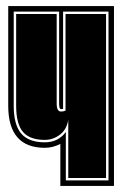

<svg xmlns="http://www.w3.org/2000/svg" viewBox="-20 -610 403 630"><path d="M354 -590V0H178V-138Q154 -125 127 -125Q7 -125 7 -263V-590ZM336 -572H187V-253Q185 -252 180 -252Q174 -252 174 -270V-572H25V-263Q25 -201 49.5 -172Q74 -143 127 -143Q171 -143 196 -177V-18H336ZM328 -564V-26H204V-217Q199 -185 176.5 -168Q154 -151 127 -151Q78 -151 55.5 -177Q33 -203 33 -263V-564H166V-270Q166 -244 180 -244Q189 -244 195 -247V-564Z"/></svg>

Font: Alumni Sans Collegiate One SC
Style: Regular
Weight: 400
Designer: Robert E. Leuschke
Foundry: Robert E. Leuschke
Version: Version 1.100